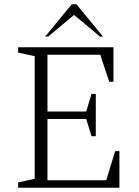

<svg xmlns="http://www.w3.org/2000/svg" viewBox="-20 -882 651 902"><path d="M65 0V-25L143 -42V-618L65 -635V-660H513V-498H493L451 -625H203V-358H385L410 -441H430V-242H410L385 -323H203V-35H479L521 -172H541V0ZM192 -710 317 -862H339L464 -710H450L328 -812L206 -710Z"/></svg>

Font: Spectral SC ExtraLight
Style: Regular
Weight: 275
Designer: Jean-Baptiste Levee
Foundry: Production Type
Version: Version 2.001